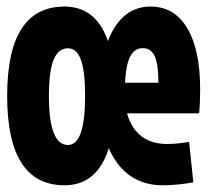

<svg xmlns="http://www.w3.org/2000/svg" viewBox="-20 -547 626 577"><path d="M173.8 9.8Q1.5 9.8 1.5 -258.8Q1.5 -527.3 173.8 -527.3Q326.2 -527.3 326.2 -258.8Q326.2 9.8 173.8 9.8ZM184.1 -111.3Q235.8 -111.3 235.8 -258.8Q235.8 -333 223.1 -367.4Q210.3 -401.9 184.1 -401.9Q155.2 -401.9 141.1 -367.4Q127 -333 127 -258.8Q127 -111.3 184.1 -111.3ZM469.7 9.8Q379.4 9.8 329.6 -60.8Q279.8 -131.3 279.8 -259.8Q279.8 -387.2 320.1 -457.3Q360.4 -527.3 432.6 -527.3Q503.9 -527.3 542.7 -462.4Q581.5 -397.5 581.5 -279.3Q581.5 -261.1 580.8 -241.9Q580 -222.6 578.5 -206.5H334V-298.3H456.1Q456.1 -353.5 445 -377.9Q433.9 -402.3 409.2 -402.3Q381 -402.3 368 -369.9Q355 -337.4 355 -264.6Q355 -193.4 388.2 -153.8Q421.3 -114.3 481.4 -114.3Q512.7 -114.3 548.3 -120.6L561 1Q540 4.9 516 7.3Q491.9 9.8 469.7 9.8Z"/></svg>

Font: Cascadia Mono
Style: Regular
Weight: 400
Monospace: yes
Designer: Aaron Bell
Foundry: Saja Typeworks
Version: Version 2102.003